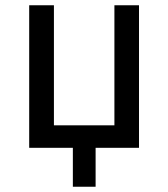

<svg xmlns="http://www.w3.org/2000/svg" viewBox="-20 -570 640 730"><path d="M257 -8H91V-550H185V-93.5H415V-550H508.5V-8H343.5V140H257Z"/></svg>

Font: JuliaMono Medium
Style: Regular
Weight: 500
Monospace: yes
Designer: cormullion
Foundry: corm
Version: Version 0.054; ttfautohint (v1.8.4)